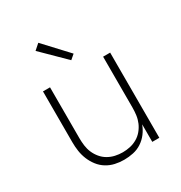

<svg xmlns="http://www.w3.org/2000/svg" viewBox="-178 -881 956 1015"><g transform="rotate(-30 300.0 -373.5)"><path d="M287 8Q259 8 232 2Q205 -4 181.5 -18.5Q158 -33 141 -55Q124 -77 113.5 -102.5Q103 -128 99 -155Q95 -182 95 -210V-520H138V-210Q138 -187 141 -164Q144 -141 153 -120Q162 -99 177 -81Q192 -63 212 -51.5Q232 -40 254.5 -35Q277 -30 300 -30Q323 -30 345.5 -35Q368 -40 388 -51.5Q408 -63 423 -81Q438 -99 447 -120Q456 -141 459 -164Q462 -187 462 -210V-520H505V0H462V-107Q452 -80 435 -57.5Q418 -35 394.5 -19.5Q371 -4 343 2Q315 8 287 8ZM307 -588 168 -725 202 -755 335 -612Z"/></g></svg>

Font: Iosevka SS04 XLt Ex
Style: Regular
Weight: 200
Width: 7
Monospace: yes
Designer: Belleve Invis
Foundry: Belleve Invis
Version: Version 19.0.0; ttfautohint (v1.8.4)